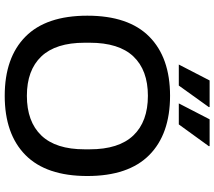

<svg xmlns="http://www.w3.org/2000/svg" viewBox="-68 -840 920 825"><g transform="rotate(90 392.5 -428.0)"><path d="M424.8 -735.8 493.2 -868.2H607.9L608.9 -865.2L515.1 -735.8ZM257.8 -735.8 326.2 -868.2H439.9L440.9 -865.2L348.1 -735.8ZM392.1 12.2Q228 12.2 137.9 -76.9Q47.9 -166 47.9 -342.8Q47.9 -519.5 137.9 -608.9Q228 -698.2 392.1 -698.2Q556.6 -698.2 646.7 -608.9Q736.8 -519.5 736.8 -342.8Q736.8 -166 646.7 -76.9Q556.6 12.2 392.1 12.2ZM392.1 -83Q502.9 -83 562.5 -145Q622.1 -207 622.1 -331.1V-353Q622.1 -478 562.5 -540.5Q502.9 -603 392.1 -603Q282.2 -603 223.1 -540.8Q164.1 -478.5 164.1 -353V-331.1Q164.1 -207 223.1 -145Q282.2 -83 392.1 -83Z"/></g></svg>

Font: Archivo Medium
Style: Regular
Weight: 500
Designer: Hector Gatti
Foundry: Omnibus-Type
Version: Version 2.001